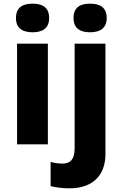

<svg xmlns="http://www.w3.org/2000/svg" viewBox="-20 -787 668 1047"><path d="M158 -767C108 -767 67 -750 67 -689C67 -629 108 -611 158 -611C207 -611 248 -629 248 -689C248 -750 207 -767 158 -767ZM381 -689C381 -629 421 -611 471 -611C520 -611 562 -629 562 -689C562 -750 520 -767 471 -767C421 -767 381 -750 381 -689ZM241 -549H73V0H241ZM357 240C502 240 555 153 555 53V-549H387V22C387 89 357 105 321 105C296 105 279 102 256 96V228C281 235 324 240 357 240Z"/></svg>

Font: Noto Sans Gurmukhi ExtraBold
Style: Regular
Weight: 800
Designer: Jelle Bosma - Monotype Design Team
Foundry: Monotype Imaging Inc.
Version: Version 2.004